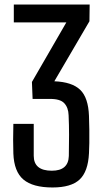

<svg xmlns="http://www.w3.org/2000/svg" viewBox="-20 -820 471 848"><path d="M212 8Q125 8 83.5 -27Q42 -62 39 -142Q37 -198 39 -273H129V-132Q129 -66 209 -66Q282 -66 284 -131Q285 -182 285 -225Q285 -268 283 -311Q282 -345 263.5 -364.5Q245 -384 198 -383H124L121 -458L273 -721H41V-800H376L375 -726L220 -461Q298 -458 334 -423.5Q370 -389 373 -308Q374 -280 374.5 -248Q375 -216 374.5 -187.5Q374 -159 373 -143Q369 -62 331.5 -27Q294 8 212 8Z"/></svg>

Font: Big Shoulders Text Medium
Style: Regular
Weight: 500
Designer: Patric King
Foundry: XO Type Co
Version: Version 1.000; ttfautohint (v1.8.2)